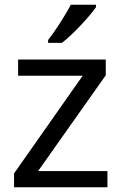

<svg xmlns="http://www.w3.org/2000/svg" viewBox="-20 -786 510 806"><path d="M383 -756V-766H277C254 -721 211 -655 182 -618V-606H240C287 -642 358 -719 383 -756ZM431 0V-68H140L424 -470V-536H56V-468H327L39 -58V0Z"/></svg>

Font: Noto Sans Mahajani
Style: Regular
Weight: 400
Designer: Monotype Design Team
Foundry: Monotype Imaging Inc.
Version: Version 2.003